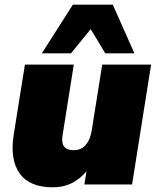

<svg xmlns="http://www.w3.org/2000/svg" viewBox="-20 -785 670 817"><path d="M205 12Q106 12 64 -46.5Q22 -105 38 -210L86 -510H294L246 -208Q236 -146 293 -146Q326 -146 345 -168.5Q364 -191 370 -228L415 -510H623L542 0H339L348 -56Q320 -23 285 -5.5Q250 12 205 12ZM158 -558 290 -765H460L552 -558H428L366 -661L282 -558Z"/></svg>

Font: Mulish ExtraBlack
Style: Italic
Weight: 1000
Italic angle: -9°
Designer: Vernon Adams
Foundry: Vernon Adams
Version: Version 3.603; ttfautohint (v1.8.3)